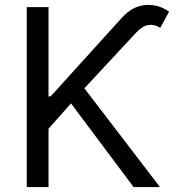

<svg xmlns="http://www.w3.org/2000/svg" viewBox="-20 -756 712 776"><path d="M88.1 0V-727.3H176.1V-366.5H184.7L473 -684.7Q515.6 -731.5 567.6 -735.6Q619.7 -739.7 663.4 -708.8L627.8 -643.5Q604.4 -658.4 580.1 -655Q555.8 -651.6 528.4 -622.2L321 -399.1L626.4 0H519.9L267 -338.1L176.1 -235.8V0Z"/></svg>

Font: Inter Alia
Style: Regular
Weight: 400
Designer: Rasmus Andersson (Latin, Greek, Cyrillic etc.) and Evan from Shavian.info (Shavian, old style figures)
Foundry: Shavian.info
Version: Version 0.001;git-37ab20767